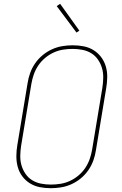

<svg xmlns="http://www.w3.org/2000/svg" viewBox="-20 -981 640 1009"><path d="M247 8Q217 8 189 2.5Q161 -3 137.5 -17.5Q114 -32 97.5 -54Q81 -76 73.5 -103Q66 -130 66 -159.5Q66 -189 71 -218L125 -544Q129 -571 138.5 -597.5Q148 -624 164.5 -648Q181 -672 204 -691Q227 -710 253.5 -722Q280 -734 307.5 -738.5Q335 -743 362 -743Q392 -743 420 -737.5Q448 -732 471.5 -717.5Q495 -703 511.5 -681Q528 -659 536 -632Q544 -605 543.5 -575.5Q543 -546 538 -517L484 -191Q480 -164 470.5 -137.5Q461 -111 444.5 -87Q428 -63 405 -44Q382 -25 355.5 -13Q329 -1 301.5 3.5Q274 8 247 8ZM247 -11Q272 -11 297.5 -15Q323 -19 347 -30Q371 -41 392 -58.5Q413 -76 428 -98.5Q443 -121 451.5 -145.5Q460 -170 464 -194L518 -520Q522 -546 522.5 -572.5Q523 -599 516 -623Q509 -647 495 -667.5Q481 -688 460 -701Q439 -714 413.5 -719Q388 -724 362 -724Q337 -724 311.5 -720Q286 -716 262 -705Q238 -694 217 -676.5Q196 -659 181 -636.5Q166 -614 157.5 -589.5Q149 -565 145 -541L91 -215Q87 -189 86.5 -162.5Q86 -136 93 -112Q100 -88 114 -67.5Q128 -47 149 -34Q170 -21 195.5 -16Q221 -11 247 -11ZM382 -810 278 -949 296 -961 397 -820Z"/></svg>

Font: Iosevka SS04 Th Ex Obl
Style: Regular
Weight: 100
Width: 7
Italic angle: -9°
Monospace: yes
Designer: Belleve Invis
Foundry: Belleve Invis
Version: Version 19.0.0; ttfautohint (v1.8.4)